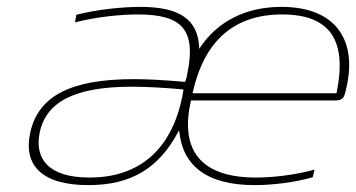

<svg xmlns="http://www.w3.org/2000/svg" viewBox="-20 -529 1035 558"><path d="M388 -509C334 -509 259 -501 202 -486L198 -464C260 -480 330 -487 381 -487C510 -487 551 -442 524 -313L522 -303C521 -299 519 -295 518 -291C450 -297 404 -299 368 -299C184 -299 91 -249 68 -144C47 -49 101 9 237 9C360 9 442 -39 499 -148H501C510 -50 578 9 720 9C772 9 838 1 889 -14L894 -36C835 -20 772 -13 724 -13C571 -13 510 -85 530 -211L535 -237H953C973 -237 979 -243 983 -259C1023 -406 961 -509 798 -509C693 -509 610 -466 559 -387C557 -474 500 -509 388 -509ZM95 -142C113 -233 197 -277 363 -277C406 -277 461 -274 513 -269C513 -265 512 -260 511 -256L510 -249L509 -245C477 -92 383 -13 240 -13C118 -13 81 -70 95 -142ZM540 -258V-260C573 -407 657 -487 800 -487C943 -487 989 -408 958 -258Z"/></svg>

Font: LT Wave Thin
Style: Italic
Weight: 100
Designer: Daniel Lyons
Version: Version 2.5 (Glyphs App)